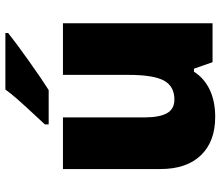

<svg xmlns="http://www.w3.org/2000/svg" viewBox="-73 -733 816 710"><g transform="rotate(-90 335.0 -378.0)"><path d="M460 0 436 -68.8H424.8Q400.9 -30.8 358.2 -10.5Q315.4 9.8 257.8 9.8Q166.5 9.8 115.7 -43.2Q64.9 -96.2 64.9 -192.9V-553.2H255.9V-251Q255.9 -196.8 271.2 -168.9Q286.6 -141.1 321.8 -141.1Q371.1 -141.1 392.1 -179.9Q413.1 -218.8 413.1 -311V-553.2H604V0ZM230 -606V-620.1Q305.2 -700.7 325.4 -724.1Q345.7 -747.6 358.9 -766.1H567.9V-755.9Q528.8 -724.6 460.4 -676.3Q392.1 -627.9 356.9 -606Z"/></g></svg>

Font: OpenSansExtrabold
Style: Regular
Weight: 800
Foundry: Ascender Corporation
Version: Version 1.10